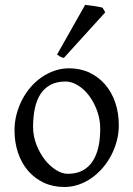

<svg xmlns="http://www.w3.org/2000/svg" viewBox="-20 -747 543 782"><path d="M388.2 -222.2Q388.2 -260.7 375.5 -295.7Q362.8 -330.6 342.8 -357.2Q322.8 -383.8 297.4 -399.4Q272 -415 247.1 -415Q210 -415 184.6 -400.9Q159.2 -386.7 143.8 -362.1Q128.4 -337.4 121.6 -303.7Q114.7 -270 114.7 -231Q114.7 -192.4 128.4 -157.5Q142.1 -122.6 162.8 -96.2Q183.6 -69.8 208.5 -54.4Q233.4 -39.1 255.9 -39.1Q290.5 -39.1 315.4 -52Q340.3 -64.9 356.4 -88.9Q372.6 -112.8 380.4 -146.5Q388.2 -180.2 388.2 -222.2ZM463.9 -236.8Q463.9 -204.1 455.6 -172.9Q447.3 -141.6 432.6 -113.8Q418 -85.9 397.5 -62.3Q377 -38.6 352.3 -21.5Q327.6 -4.4 299.8 5.1Q272 14.6 242.2 14.6Q195.8 14.6 158.4 -2.9Q121.1 -20.5 94.5 -51.3Q67.9 -82 53.5 -124.5Q39.1 -167 39.1 -216.8Q39.1 -249 47.1 -280.3Q55.2 -311.5 69.6 -339.6Q84 -367.7 104.2 -391.4Q124.5 -415 149.2 -432.1Q173.8 -449.2 202.4 -459Q231 -468.8 261.2 -468.8Q307.1 -468.8 344.5 -451.2Q381.8 -433.6 408.4 -402.6Q435.1 -371.6 449.5 -329.1Q463.9 -286.6 463.9 -236.8ZM240.2 -511.2Q231.4 -512.7 224.6 -516.6Q217.8 -520.5 212.4 -524.9L326.7 -727.1Q332.5 -726.6 342 -725.3Q351.6 -724.1 362.1 -722.7Q372.6 -721.2 382.3 -719.2Q392.1 -717.3 397.5 -715.8L408.7 -696.8Z"/></svg>

Font: Gentium Plus Viet
Style: Regular
Weight: 400
Designer: J. Victor Gaultney, Annie Olsen, Iska Routamaa, Becca Hirsbrunner
Foundry: SIL International
Version: Version 5.000